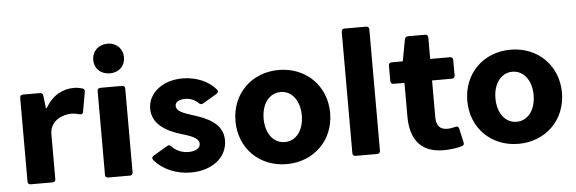

<svg xmlns="http://www.w3.org/2000/svg" viewBox="-47 -848 3024 1008"><g transform="rotate(-5 1465.0 -344.0)"><path d="M348.6 -484.4C291 -484.4 235.4 -457 197.3 -390.6H193.4L185.5 -458C184.6 -467.8 178.7 -472.7 168.9 -472.7H79.1C69.3 -472.7 63.5 -466.8 63.5 -457V-15.6C63.5 -5.9 69.3 0 79.1 0H194.3C204.1 0 210 -5.9 210 -15.6V-252C210 -326.2 281.2 -350.6 323.2 -350.6C338.9 -350.6 353.5 -347.7 367.2 -343.8C377 -340.8 383.8 -343.8 385.7 -354.5L404.3 -459C406.2 -467.8 402.3 -474.6 393.6 -477.5C380.9 -481.4 365.2 -484.4 348.6 -484.4Z M544.9 -543.9C591.8 -543.9 625 -576.2 625 -621.1C625 -667 591.8 -700.2 544.9 -700.2C496.1 -700.2 462.9 -667 462.9 -621.1C462.9 -576.2 496.1 -543.9 544.9 -543.9ZM471.7 -457V-15.6C471.7 -5.9 477.5 0 487.3 0H601.6C611.3 0 617.2 -5.9 617.2 -15.6V-457C617.2 -466.8 611.3 -472.7 601.6 -472.7H487.3C477.5 -472.7 471.7 -466.8 471.7 -457Z M923.8 11.7C1033.2 11.7 1115.2 -49.8 1115.2 -141.6C1115.2 -231.4 1030.3 -264.6 959 -287.1C912.1 -301.8 874 -314.5 873 -342.8C872.1 -364.3 894.5 -376 925.8 -376C951.2 -376 976.6 -366.2 995.1 -347.7C1002 -340.8 1009.8 -338.9 1017.6 -343.8L1091.8 -387.7C1101.6 -393.6 1103.5 -401.4 1096.7 -410.2C1059.6 -455.1 993.2 -484.4 920.9 -484.4C818.4 -484.4 738.3 -424.8 738.3 -339.8C738.3 -252.9 822.3 -213.9 891.6 -193.4C929.7 -181.6 981.4 -168 981.4 -134.8C981.4 -110.4 956.1 -96.7 918.9 -96.7C883.8 -96.7 852.5 -111.3 832 -133.8C825.2 -141.6 818.4 -142.6 810.5 -137.7L735.4 -93.8C726.6 -87.9 723.6 -80.1 730.5 -71.3C776.4 -16.6 848.6 11.7 923.8 11.7Z M1427.7 11.7C1571.3 11.7 1677.7 -92.8 1677.7 -236.3C1677.7 -379.9 1571.3 -484.4 1427.7 -484.4C1284.2 -484.4 1178.7 -379.9 1178.7 -236.3C1178.7 -92.8 1284.2 11.7 1427.7 11.7ZM1427.7 -104.5C1369.1 -104.5 1327.1 -157.2 1327.1 -236.3C1327.1 -315.4 1369.1 -368.2 1427.7 -368.2C1486.3 -368.2 1528.3 -315.4 1528.3 -236.3C1528.3 -157.2 1486.3 -104.5 1427.7 -104.5Z M1791 0H1905.3C1915 0 1920.9 -5.9 1920.9 -15.6V-655.3C1920.9 -665 1915 -670.9 1905.3 -670.9H1791C1781.2 -670.9 1775.4 -665 1775.4 -655.3V-15.6C1775.4 -5.9 1781.2 0 1791 0Z M2327.1 -106.4C2313.5 -102.5 2297.9 -99.6 2285.2 -99.6C2244.1 -99.6 2225.6 -120.1 2225.6 -168V-359.4H2330.1C2339.8 -359.4 2345.7 -365.2 2345.7 -375V-457C2345.7 -466.8 2339.8 -472.7 2330.1 -472.7H2225.6V-585.9C2225.6 -595.7 2219.7 -601.6 2210 -601.6H2120.1C2111.3 -601.6 2104.5 -596.7 2102.5 -587.9L2081.1 -472.7H2022.5C2012.7 -472.7 2006.8 -466.8 2006.8 -457V-375C2006.8 -365.2 2012.7 -359.4 2022.5 -359.4H2080.1V-182.6C2080.1 -64.5 2131.8 10.7 2253.9 10.7C2294.9 10.7 2326.2 4.9 2350.6 -2C2360.4 -3.9 2364.3 -10.7 2362.3 -20.5L2345.7 -94.7C2343.8 -105.5 2336.9 -108.4 2327.1 -106.4Z M2649.4 11.7C2793 11.7 2899.4 -92.8 2899.4 -236.3C2899.4 -379.9 2793 -484.4 2649.4 -484.4C2505.9 -484.4 2400.4 -379.9 2400.4 -236.3C2400.4 -92.8 2505.9 11.7 2649.4 11.7ZM2649.4 -104.5C2590.8 -104.5 2548.8 -157.2 2548.8 -236.3C2548.8 -315.4 2590.8 -368.2 2649.4 -368.2C2708 -368.2 2750 -315.4 2750 -236.3C2750 -157.2 2708 -104.5 2649.4 -104.5Z"/></g></svg>

Font: Ed Sans Neue
Style: Bold
Weight: 700
Designer: Stephen Hutchings
Version: Version 1.004;PS 001.004;hotconv 1.0.88;makeotf.lib2.5.64775